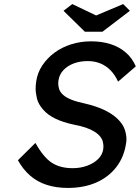

<svg xmlns="http://www.w3.org/2000/svg" viewBox="-20 -913 687 943"><path d="M313 10Q256 10 209.5 -5Q163 -20 128 -50.5Q93 -81 68 -126L154 -211Q193 -141 234 -114Q275 -87 337 -87Q375 -87 408 -99Q441 -111 462 -132Q483 -153 487 -180Q488 -187 488 -193Q488 -204 485 -217Q482 -230 471.5 -243Q461 -256 443 -267Q425 -278 400 -286.5Q375 -295 342 -301Q290 -312 252.5 -330Q215 -348 191.5 -375Q168 -402 161.5 -429Q155 -456 155 -479Q155 -496 158 -514Q164 -556 188 -592Q212 -628 248 -654.5Q284 -681 330 -695.5Q376 -710 427 -710Q481 -710 524 -696Q567 -682 598.5 -654.5Q630 -627 647 -587L560 -512Q545 -545 523 -567.5Q501 -590 473 -601.5Q445 -613 411 -613Q372 -613 341 -601Q310 -589 290.5 -567.5Q271 -546 267 -517Q266 -510 266 -503Q266 -490 270.5 -475.5Q275 -461 289.5 -447.5Q304 -434 330.5 -423.5Q357 -413 395 -405Q448 -393 488.5 -374.5Q529 -356 555.5 -331Q582 -306 591.5 -280Q601 -254 601 -230Q601 -219 599 -208Q589 -141 551 -92Q513 -43 452.5 -16.5Q392 10 313 10ZM397 -757 292 -860 335 -893 452 -837 585 -893 618 -860 483 -757Z"/></svg>

Font: Lexend
Style: Italic
Weight: 400
Italic angle: -8.13011°
Designer: Bonnie Shaver-Troup, Thomas Jockin
Foundry: Lexend
Version: Version 1.007